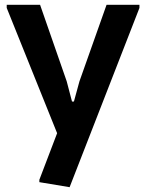

<svg xmlns="http://www.w3.org/2000/svg" viewBox="-20 -560 609 800"><path d="M144 199V189L218 -5L8 -527V-540H147L258 -221L280 -137H288L311 -221L424 -540H561V-527L270 220Z"/></svg>

Font: Encode Sans Narrow
Style: SemiBold
Weight: 600
Designer: Pablo Impallari, Andres Torresi
Foundry: Pablo Impallari, Andres Torresi
Version: Version 1.000; ttfautohint (v1.00) -l 8 -r 50 -G 200 -x 14 -